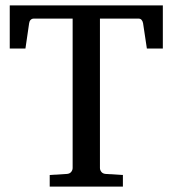

<svg xmlns="http://www.w3.org/2000/svg" viewBox="-20 -691 639 711"><path d="M523.9 -511.2 509.8 -605Q508.3 -612.8 504.2 -617.4Q500 -622.1 493.2 -622.1H350.1V-68.8Q350.1 -61.5 355.2 -54.7Q360.4 -47.9 371.1 -46.9L435.1 -43V0H164.1V-43L228 -46.9Q238.8 -47.9 243.9 -54.7Q249 -61.5 249 -68.8V-622.1H105Q98.1 -622.1 93.5 -617.4Q88.9 -612.8 87.9 -605L74.2 -511.2H16.1V-670.9H583V-511.2Z"/></svg>

Font: BabelStone Ogham
Style: Italic
Weight: 400
Italic angle: -30°
Designer: Andrew West
Foundry: BabelStone
Version: Version 2.02 March 14, 2022